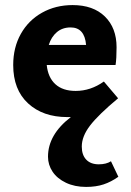

<svg xmlns="http://www.w3.org/2000/svg" viewBox="-20 -453 516 756"><path d="M446 243Q418 263 388 273Q358 283 319 283Q274 283 239.5 266.5Q205 250 187 223Q169 196 169 164Q169 77 259 8H245Q149 8 90.5 -46Q32 -100 32 -197Q32 -266 62 -319.5Q92 -373 145.5 -403Q199 -433 266 -433Q347 -433 393 -388Q439 -343 439 -267Q439 -222 435 -197H164Q169 -148 198 -121.5Q227 -95 278 -95Q337 -95 389 -132L445 -66Q367 -1 334.5 41.5Q302 84 302 124Q302 157 319.5 175.5Q337 194 369 194Q398 194 417 182ZM172 -276H319Q313 -345 258 -345Q226 -345 204 -326.5Q182 -308 172 -276Z"/></svg>

Font: Ysabeau Ultrabold
Style: Regular
Weight: 800
Designer: Christian Thalmann (Catharsis Fonts)
Version: Version 0.003